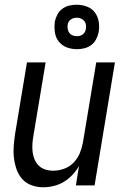

<svg xmlns="http://www.w3.org/2000/svg" viewBox="-20 -784 540 812"><path d="M163 8Q137 8 113.5 -0.5Q90 -9 74 -27Q58 -45 50 -68Q42 -91 39 -116Q36 -141 38 -167Q40 -193 44 -219L94 -520H173L121 -208Q118 -191 117 -174Q116 -157 118 -140.5Q120 -124 126.5 -109Q133 -94 144.5 -83Q156 -72 172 -67Q188 -62 205 -62Q228 -62 251.5 -70.5Q275 -79 292 -97Q309 -115 318 -137.5Q327 -160 331 -183L387 -520H466L380 0H301L314 -82Q303 -62 286.5 -44.5Q270 -27 250 -15Q230 -3 207.5 2.5Q185 8 163 8ZM305 -576Q282 -576 261.5 -584Q241 -592 228 -609Q215 -626 212 -648Q209 -670 212 -693Q215 -708 223 -723Q231 -738 244.5 -747.5Q258 -757 273.5 -760.5Q289 -764 304 -764Q327 -764 348 -756Q369 -748 381.5 -731Q394 -714 397.5 -692Q401 -670 397 -647Q394 -632 386 -617Q378 -602 364.5 -592.5Q351 -583 335.5 -579.5Q320 -576 305 -576ZM304 -631Q311 -631 317.5 -632.5Q324 -634 329.5 -638Q335 -642 338.5 -648Q342 -654 343 -661Q345 -670 343.5 -679Q342 -688 336.5 -695Q331 -702 322.5 -705.5Q314 -709 305 -709Q298 -709 292 -707.5Q286 -706 280 -702Q274 -698 270.5 -692Q267 -686 266 -679Q265 -670 266.5 -661Q268 -652 273 -645Q278 -638 286.5 -634.5Q295 -631 304 -631Z"/></svg>

Font: Iosevka SS18
Style: Italic
Weight: 400
Italic angle: -9°
Monospace: yes
Designer: Belleve Invis
Foundry: Belleve Invis
Version: Version 25.1.1; ttfautohint (v1.8.4)